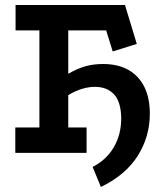

<svg xmlns="http://www.w3.org/2000/svg" viewBox="-20 -609 648 765"><path d="M382 136 349 56Q404 28 433.5 -22.5Q463 -73 463 -138Q462 -204 434 -233.5Q406 -263 358 -263Q334 -263 307 -255Q280 -247 252 -230V-101H325V0H41V-101H137V-488H42V-589H478L525 -434L429 -404L403 -488H252V-315Q288 -336 320.5 -345Q353 -354 390 -354Q450 -354 491.5 -330.5Q533 -307 555 -263Q577 -219 577 -156Q577 -65 529 11.5Q481 88 382 136Z"/></svg>

Font: Podkova
Style: Bold
Weight: 700
Designer: Ilya Yudin
Foundry: Cyreal (www.cyreal.org)
Version: Version 2.102; ttfautohint (v1.8.1.43-b0c9)